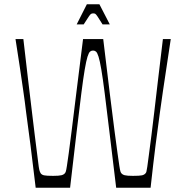

<svg xmlns="http://www.w3.org/2000/svg" viewBox="-20 -884 877 904"><path d="M148 0Q134 -118 123.5 -201Q113 -284 103 -355Q97 -406 89.5 -457Q82 -508 73.5 -567Q65 -626 53 -700H90Q102 -592 112.5 -506.5Q123 -421 130.5 -356.5Q138 -292 144 -245Q152 -185 156 -150Q160 -115 162.5 -98.5Q165 -82 167.5 -76.5Q170 -71 171 -69Q176 -61 187.5 -58.5Q199 -56 230 -56Q258 -56 269.5 -59Q281 -62 286 -69Q288 -71 290 -77Q292 -83 295 -102.5Q298 -122 303.5 -161.5Q309 -201 317.5 -269.5Q326 -338 339 -443.5Q352 -549 371 -700H466Q484 -549 497 -443.5Q510 -338 519 -269.5Q528 -201 533.5 -161.5Q539 -122 542 -102.5Q545 -83 547 -77Q549 -71 551 -69Q556 -62 567 -59Q578 -56 606 -56Q637 -56 648.5 -58.5Q660 -61 666 -69Q668 -71 669.5 -76.5Q671 -82 673.5 -99Q676 -116 680.5 -151Q685 -186 693 -247Q699 -294 706.5 -358Q714 -422 724 -507.5Q734 -593 747 -700H784Q773 -626 764 -567Q755 -508 747.5 -457Q740 -406 733 -355Q723 -284 712.5 -201Q702 -118 689 0H527Q508 -156 495 -265Q482 -374 473 -445Q464 -516 457 -557Q450 -598 444 -617Q438 -636 432 -641Q426 -646 418 -646Q410 -646 404 -641Q398 -636 392 -617Q386 -598 379 -557Q372 -516 363 -445Q354 -374 341 -265Q328 -156 310 0ZM341 -769 389 -864H448L497 -769H463Q447 -795 439.5 -806Q432 -817 428.5 -819Q425 -821 419 -821Q414 -821 409.5 -819Q405 -817 398 -806Q391 -795 374 -769Z"/></svg>

Font: Ojuju Light
Style: Regular
Weight: 300
Designer: Chisaokwu Joboson, Mirko Velimirovic
Foundry: Udi Foundry
Version: Version 1.000